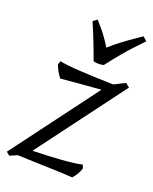

<svg xmlns="http://www.w3.org/2000/svg" viewBox="-134 -769 683 856"><g transform="rotate(20 208.0 -340.5)"><path d="M16 12 0 -1 302 -405Q241 -400 191 -396Q141 -392 112 -389Q102 -402 94 -416Q86 -430 81 -445L87 -462Q118 -455 188.5 -451Q259 -447 343 -445L395 -471L414 -456L106 -44Q180 -46 242.5 -50.5Q305 -55 338 -63L344 -46Q340 -32 331.5 -18Q323 -4 313 7Q274 4 204 2Q134 0 51 -3ZM250 -509Q238 -509 226 -512Q195 -596 177.5 -637.5Q160 -679 160 -679L179 -693Q188 -683 209 -658.5Q230 -634 258 -589Q284 -612 312 -633Q340 -654 363.5 -670Q387 -686 397 -693L416 -676Q416 -676 375.5 -633.5Q335 -591 274 -512Q262 -509 250 -509Z"/></g></svg>

Font: Mate
Style: Italic
Weight: 400
Italic angle: -10.8°
Designer: Eduardo Rodriguez Tunni
Foundry: Eduardo Rodriguez Tunni
Version: Version 1.003; ttfautohint (v1.8.4.7-5d5b);gftools[0.9.24]